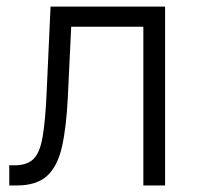

<svg xmlns="http://www.w3.org/2000/svg" viewBox="-20 -566 608 586"><path d="M8.3 0V-61.5H24.9Q62 -61.5 81.8 -80.3Q101.6 -99.1 110.1 -148.4Q118.7 -197.8 122.6 -289.6L134.3 -545.9H483.9V0H417.5V-484.4H197.3L187 -269Q182.6 -178.2 169.2 -118.4Q155.8 -58.6 123.8 -29.3Q91.8 0 31.7 0Z"/></svg>

Font: Inter Light
Style: Regular
Weight: 300
Designer: Rasmus Andersson
Foundry: rsms
Version: Version 4.000;git-a52131595